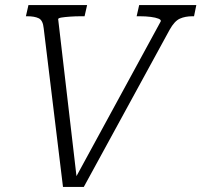

<svg xmlns="http://www.w3.org/2000/svg" viewBox="-20 -730 793 756"><path d="M284 -12 270 -16 613 -646Q615 -652 604 -656.5Q593 -661 573.5 -663.5Q554 -666 530 -666H518L528 -710H753L744 -666H738Q709 -666 688 -656.5Q667 -647 648 -613L310 6H228L152 -619Q149 -650 132.5 -658Q116 -666 87 -666H82L92 -710H323L313 -666H299Q276 -666 255.5 -664.5Q235 -663 222.5 -661Q210 -659 209 -655Z"/></svg>

Font: Roboto Serif 20pt ExtraLight
Style: Italic
Weight: 250
Italic angle: -10°
Version: Version 1.007